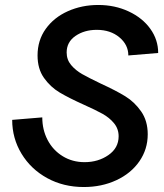

<svg xmlns="http://www.w3.org/2000/svg" viewBox="-20 -736 661 772"><path d="M29 -254 150 -264Q150 -214 171.5 -173Q193 -132 232 -108Q271 -84 320 -84Q375 -84 416 -112.5Q457 -141 457 -188Q457 -218 438.5 -240.5Q420 -263 392 -278.5Q364 -294 317 -315Q257 -342 220 -364Q183 -386 157 -422.5Q131 -459 131 -513Q131 -574 164 -620Q197 -666 253 -691Q309 -716 375 -716Q442 -716 497.5 -690Q553 -664 584.5 -620Q616 -576 616 -523L496 -513Q496 -556 460 -586Q424 -616 369 -616Q319 -616 283.5 -591.5Q248 -567 248 -525Q248 -496 266 -474.5Q284 -453 310.5 -438Q337 -423 385 -400Q446 -372 483.5 -349Q521 -326 547.5 -288Q574 -250 574 -196Q574 -136 540.5 -87.5Q507 -39 448 -11.5Q389 16 317 16Q235 16 169.5 -20Q104 -56 66.5 -118Q29 -180 29 -254Z"/></svg>

Font: MedMera Sans Semibold
Style: Italic
Weight: 600
Italic angle: -11°
Designer: Kasper Nordkvist
Foundry: UNCUT.wtf
Version: Version 1.300